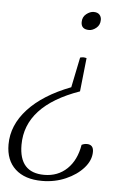

<svg xmlns="http://www.w3.org/2000/svg" viewBox="-77 -521 486 741"><g transform="rotate(5 166.0 -150.5)"><path d="M232 -306Q237 -306 244 -304L230 -174Q23 -101 23 51Q23 159 120 159Q173 159 208.5 125Q244 91 254 31Q264 26 274 26Q300 26 300 54Q300 87 274 116.5Q248 146 205.5 164.5Q163 183 114 183Q47 183 10 149Q-27 115 -27 54Q-27 -21 30.5 -83.5Q88 -146 195 -187L219 -304Q226 -306 232 -306ZM256 -484Q271 -484 278.5 -476Q286 -468 286 -456Q286 -436 272 -424.5Q258 -413 244 -413Q213 -413 213 -441Q213 -461 227.5 -472.5Q242 -484 256 -484Z"/></g></svg>

Font: Petrona ExtraLight
Style: Italic
Weight: 200
Italic angle: -9°
Designer: Ringo R. Seeber
Foundry: Ringo R. Seeber
Version: Version 2.001; ttfautohint (v1.8.3)